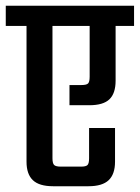

<svg xmlns="http://www.w3.org/2000/svg" viewBox="-40 -646 485 666"><path d="M425 -626V-556H361V-366Q361 -322 339.5 -301.5Q318 -281 270 -281H201V-351H242Q260 -351 265.5 -356.5Q271 -362 271 -380V-556H142V-97Q142 -79 148 -73.5Q154 -68 171 -68H241Q258 -68 263.5 -73.5Q269 -79 269 -97V-202H359V-85Q359 -42 337 -21Q315 0 267 0H144Q96 0 74 -21Q52 -42 52 -85V-556H-20V-626Z"/></svg>

Font: Teko Regular
Style: Regular
Weight: 400
Designer: Manushi Parikh, Jonny Pinhorn
Foundry: Indian Type Foundry
Version: Version 1.105;PS 1.0;hotconv 1.0.78;makeotf.lib2.5.61930; tt